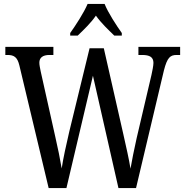

<svg xmlns="http://www.w3.org/2000/svg" viewBox="-20 -951 937 971"><path d="M335 -784V-771H373C404 -801 440 -835 465 -872C491 -835 527 -801 558 -771H596V-784C569 -822 527 -886 509 -931H423C404 -886 362 -822 335 -784ZM78 -620 226 0H316L450 -568L579 0H668L809 -595C826 -661 841 -673 874 -673H891V-714H680V-673H699C737 -673 756 -662 756 -633C756 -619 750 -590 746 -572L671 -252C657 -188 648 -145 640 -98C632 -148 619 -204 604 -271L505 -707H433L330 -284C314 -215 300 -152 292 -99C284 -147 273 -201 259 -262L186 -589C183 -605 179 -621 179 -634C179 -659 196 -673 230 -673H250V-714H7V-673H18C51 -673 68 -662 78 -620Z"/></svg>

Font: Noto Serif Lao Cond
Style: Regular
Weight: 400
Width: 3
Designer: Monotype Design Team
Foundry: Monotype Imaging Inc.
Version: Version 2.004